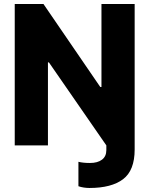

<svg xmlns="http://www.w3.org/2000/svg" viewBox="-20 -727 747 960"><path d="M224.6 -415H219.7V0H53.7V-707H197.3L481.4 -292H487.3V-707H653.3V20.5Q653.3 125 595.5 168.9Q537.6 212.9 426.8 212.9Q413.6 212.9 398.9 210.7Q384.3 208.5 372.1 204.1V82Q395.5 87.9 429.7 87.9Q467.8 87.9 489.7 71.5Q511.7 55.2 511.7 23.4V0Z"/></svg>

Font: Pretendard ExtraBold
Style: Regular
Weight: 800
Designer: Base glyphs from Inter by Rasmus Andersson; Hangeul glyphs from Noto Sans CJK(Source Han Sans) by Jang Soo-young and Kan
Foundry: Kil Hyung-jin
Version: Version 1.309